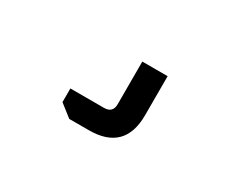

<svg xmlns="http://www.w3.org/2000/svg" viewBox="-50 -179 600 499"><g transform="rotate(30 250.0 70.0)"><path d="M139 112H240Q266 112 266 86V-42H342V75Q342 182 235 182H176L139 153Z"/></g></svg>

Font: Oxanium Medium
Style: Regular
Weight: 500
Designer: Severin Meyer
Version: Version 1.001